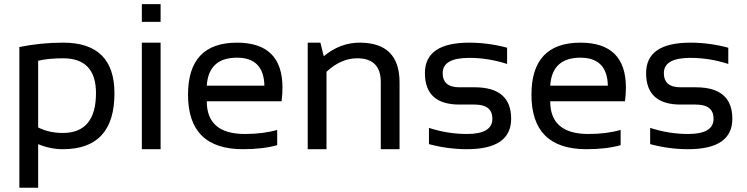

<svg xmlns="http://www.w3.org/2000/svg" viewBox="-20 -718 3593 924"><path d="M163.6 -104.5Q216.8 -78.1 282.2 -78.1Q441.9 -78.1 441.9 -270Q441.9 -437.5 283.2 -437.5Q214.8 -437.5 163.6 -425.8ZM73.2 -491.7Q175.3 -512.7 284.2 -512.7Q530.8 -512.7 530.8 -269Q530.8 0 282.7 0Q221.2 0 163.6 -24.4V185.5H73.2Z M752.9 -512.7V0H662.6V-512.7ZM752.9 -698.2V-612.8H662.6V-698.2Z M1120.6 -512.7Q1339.4 -512.7 1339.4 -296.4Q1339.4 -265.6 1335 -230.5H975.1Q975.1 -73.2 1158.7 -73.2Q1246.1 -73.2 1314 -92.8V-19.5Q1246.1 0 1148.9 0Q884.8 0 884.8 -262.2Q884.8 -512.7 1120.6 -512.7ZM975.1 -305.7H1252.4Q1249.5 -440.4 1120.6 -440.4Q983.9 -440.4 975.1 -305.7Z M1460.9 0V-512.7H1522L1538.1 -447.3Q1616.7 -512.7 1710.9 -512.7Q1902.8 -512.7 1902.8 -321.8V0H1812.5V-323.2Q1812.5 -437.5 1698.7 -437.5Q1621.1 -437.5 1551.3 -372.6V0Z M2044.4 -24.4V-102.5Q2134.8 -73.2 2227.1 -73.2Q2349.6 -73.2 2349.6 -146.5Q2349.6 -214.8 2264.2 -214.8H2190.9Q2024.9 -214.8 2024.9 -366.2Q2024.9 -512.7 2238.3 -512.7Q2330.1 -512.7 2420.4 -488.3V-410.2Q2330.1 -439.5 2238.3 -439.5Q2110.4 -439.5 2110.4 -366.2Q2110.4 -297.9 2190.9 -297.9H2264.2Q2439.9 -297.9 2439.9 -146.5Q2439.9 0 2227.1 0Q2134.8 0 2044.4 -24.4Z M2773.4 -512.7Q2992.2 -512.7 2992.2 -296.4Q2992.2 -265.6 2987.8 -230.5H2627.9Q2627.9 -73.2 2811.5 -73.2Q2898.9 -73.2 2966.8 -92.8V-19.5Q2898.9 0 2801.8 0Q2537.6 0 2537.6 -262.2Q2537.6 -512.7 2773.4 -512.7ZM2627.9 -305.7H2905.3Q2902.3 -440.4 2773.4 -440.4Q2636.7 -440.4 2627.9 -305.7Z M3108.9 -24.4V-102.5Q3199.2 -73.2 3291.5 -73.2Q3414.1 -73.2 3414.1 -146.5Q3414.1 -214.8 3328.6 -214.8H3255.4Q3089.4 -214.8 3089.4 -366.2Q3089.4 -512.7 3302.7 -512.7Q3394.5 -512.7 3484.9 -488.3V-410.2Q3394.5 -439.5 3302.7 -439.5Q3174.8 -439.5 3174.8 -366.2Q3174.8 -297.9 3255.4 -297.9H3328.6Q3504.4 -297.9 3504.4 -146.5Q3504.4 0 3291.5 0Q3199.2 0 3108.9 -24.4Z"/></svg>

Font: Voltera
Style: Regular
Weight: 400
Designer: Bernd Montag
Version: Version 1.301